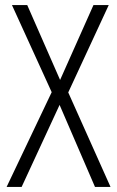

<svg xmlns="http://www.w3.org/2000/svg" viewBox="-20 -734 460 754"><path d="M414 0H353L214 -322L65 0H6L183 -372L27 -714H87L216 -420L347 -714H407L248 -371Z"/></svg>

Font: Noto Sans Condensed Light
Style: Regular
Weight: 300
Width: 3
Designer: Monotype Design Team
Foundry: Monotype Imaging Inc.
Version: Version 2.013; ttfautohint (v1.8.4.7-5d5b)